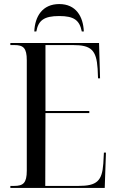

<svg xmlns="http://www.w3.org/2000/svg" viewBox="-20 -926 576 946"><path d="M149 -771H159C169 -825 196 -847 272 -847C345 -847 372 -826 383 -771H393C390 -845 354 -906 272 -906C189 -906 152 -845 149 -771ZM31 0H496L502 -174H492L489 -120C483 -34 457 -10 367 -10H203L204 -369H420V-379H204V-704H339C429 -704 455 -680 461 -587L463 -540H473L468 -714H31V-704H50C95 -704 112 -690 112 -629V-85C112 -24 94 -10 50 -10H31Z"/></svg>

Font: Noto Serif Display Condensed
Style: Regular
Weight: 400
Width: 3
Designer: Monotype Design Team
Foundry: Monotype Imaging Inc.
Version: Version 2.009